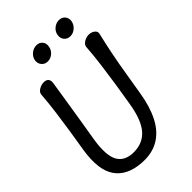

<svg xmlns="http://www.w3.org/2000/svg" viewBox="-255 -931 1029 1029"><g transform="rotate(-45 259.5 -417.0)"><path d="M113 -667Q132 -667 140.5 -656.5Q149 -646 146 -627Q137 -569 127 -506.5Q117 -444 107 -381Q97 -318 87 -260Q70 -154 96 -107Q122 -60 190 -60Q258 -60 299 -107Q340 -154 357 -260Q367 -318 377 -383.5Q387 -449 395.5 -514.5Q404 -580 408 -638Q409 -650 417.5 -658.5Q426 -667 438.5 -672Q451 -677 464 -677Q477 -677 488 -672Q499 -667 505 -658.5Q511 -650 508 -638Q494 -580 481 -514.5Q468 -449 457.5 -383.5Q447 -318 437 -260Q423 -172 391 -109.5Q359 -47 306.5 -16Q254 15 180 10Q76 3 31 -62.5Q-14 -128 7 -260Q17 -318 26.5 -381Q36 -444 44.5 -507Q53 -570 57 -628Q58 -640 66.5 -648.5Q75 -657 87.5 -662Q100 -667 113 -667ZM208 -730Q186 -730 173 -745.5Q160 -761 163 -783Q167 -805 185 -820Q203 -835 225 -835Q247 -835 259.5 -820Q272 -805 268 -783Q265 -761 247.5 -745.5Q230 -730 208 -730ZM389 -740Q367 -740 354 -755.5Q341 -771 345 -793Q348 -815 366 -830Q384 -845 406 -845Q428 -845 440.5 -830Q453 -815 450 -793Q446 -771 428.5 -755.5Q411 -740 389 -740Z"/></g></svg>

Font: Winky Sans Light
Style: Italic
Weight: 300
Italic angle: -8.97852°
Designer: Simon Atzbach
Foundry: typofactur
Version: Version 1.205